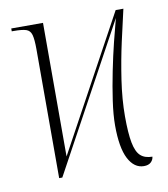

<svg xmlns="http://www.w3.org/2000/svg" viewBox="-67 -594 579 661"><g transform="rotate(-10 222.5 -263.0)"><path d="M384 10Q350 10 330 -28.5Q310 -67 310 -145Q310 -182 317 -230.5Q324 -279 334.5 -331Q345 -383 356.5 -429.5Q368 -476 377 -509L100 0H89V-451Q89 -485 84.5 -501Q80 -517 66 -521.5Q52 -526 23 -526H16V-536H127V-69L381 -536H408Q397 -489 383 -426Q369 -363 359 -296Q349 -229 349 -170Q349 -111 355.5 -77.5Q362 -44 377 -30.5Q392 -17 418 -17Q417 -6 408.5 2Q400 10 384 10Z"/></g></svg>

Font: Noto Serif Display ExtraCondensed ExtraLight
Style: Regular
Weight: 200
Width: 2
Designer: Monotype Design Team
Foundry: Monotype Imaging Inc.
Version: Version 2.009